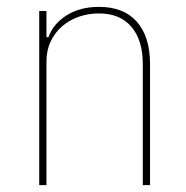

<svg xmlns="http://www.w3.org/2000/svg" viewBox="-20 -538 541 558"><path d="M94 0V-506H115V-430H121Q134 -468 173 -493Q212 -518 268 -518Q340 -518 378 -474.5Q416 -431 416 -352V0H395V-352Q395 -421 362 -460Q329 -499 267 -499Q237 -499 209.5 -489.5Q182 -480 161 -462Q140 -444 127.5 -418Q115 -392 115 -359V0Z"/></svg>

Font: IBM Plex Sans Cond Thin
Style: Regular
Weight: 100
Width: 3
Designer: Mike Abbink, Paul van der Laan, Pieter van Rosmalen
Foundry: Bold Monday
Version: Version 1.3